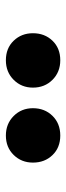

<svg xmlns="http://www.w3.org/2000/svg" viewBox="194 -1031 225 653"><g transform="rotate(-90 306.5 -704.5)"><path d="M335 -705Q335 -744 361.5 -770.5Q388 -797 428 -797Q469 -797 494.5 -770.5Q520 -744 520 -705Q520 -665 494.5 -638.5Q469 -612 428 -612Q388 -612 361.5 -638.5Q335 -665 335 -705ZM80 -705Q80 -744 106 -770.5Q132 -797 172 -797Q212 -797 238.5 -770.5Q265 -744 265 -705Q265 -665 239 -638.5Q213 -612 172 -612Q131 -612 105.5 -638.5Q80 -665 80 -705Z"/></g></svg>

Font: Nebula Sans Black
Style: Regular
Weight: 900
Designer: Paul D. Hunt for Adobe (as Source Sans)
Foundry: Nebula Entertainment & Broadcasting LLC
Version: Version 1.010